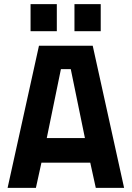

<svg xmlns="http://www.w3.org/2000/svg" viewBox="-20 -916 642 936"><path d="M17 0H155L182 -123H420L447 0H585L432 -693H170ZM277 -579H325L394 -243H208ZM129 -764H257V-896H129ZM343 -764H471V-896H343Z"/></svg>

Font: RazerF5
Style: Bold
Weight: 700
Foundry: Razer Inc.
Version: Version 1.000;PS 001.001;hotconv 1.0.56